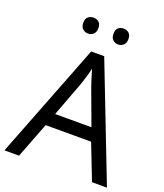

<svg xmlns="http://www.w3.org/2000/svg" viewBox="-162 -1016 962 1123"><g transform="rotate(20 319.5 -454.0)"><path d="M545 0 459 -221H176L91 0H0L279 -717H360L638 0ZM352 -517Q349 -525 342 -546Q335 -567 328.5 -589.5Q322 -612 318 -624Q311 -593 302 -563.5Q293 -534 287 -517L206 -301H432ZM178 -859Q178 -885 192 -896.5Q206 -908 225 -908Q244 -908 258 -896.5Q272 -885 272 -859Q272 -834 258 -821.5Q244 -809 225 -809Q206 -809 192 -821.5Q178 -834 178 -859ZM366 -859Q366 -885 379.5 -896.5Q393 -908 412 -908Q431 -908 445 -896.5Q459 -885 459 -859Q459 -834 445 -821.5Q431 -809 412 -809Q393 -809 379.5 -821.5Q366 -834 366 -859Z"/></g></svg>

Font: Noto Sans Hebrew Droid SemiBold
Style: Regular
Weight: 600
Designer: Monotype Design Team
Foundry: Monotype Imaging Inc.
Version: Version 1.100; ttfautohint (v1.8.4.7-5d5b)